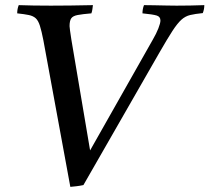

<svg xmlns="http://www.w3.org/2000/svg" viewBox="-20 -721 816 748"><path d="M258 -567 331 -135 575 -566Q589 -590 597 -610.5Q605 -631 605 -641Q605 -656 590.5 -660.5Q576 -665 535 -669Q535 -686 541 -701Q555 -701 579.5 -700.5Q604 -700 628.5 -699.5Q653 -699 668 -699Q697 -699 721.5 -699.5Q746 -700 776 -701Q776 -685 770 -670Q740 -667 721 -662.5Q702 -658 686.5 -644Q671 -630 651.5 -600Q632 -570 601 -516L305 0Q291 3 278 4.5Q265 6 254 7L149 -564Q142 -600 135.5 -620.5Q129 -641 119 -650Q109 -659 92 -662.5Q75 -666 47 -669Q47 -686 53 -701Q77 -700 111 -699.5Q145 -699 178 -699Q207 -699 254.5 -699.5Q302 -700 342 -701Q341 -694 340 -685.5Q339 -677 336 -669Q301 -666 282.5 -662.5Q264 -659 257.5 -649.5Q251 -640 251 -619Q251 -612 258 -567Z"/></svg>

Font: Tiro Devanagari Sanskrit
Style: Italic
Weight: 400
Italic angle: -11°
Designer: Devanagari: John Hudson & Fiona Ross, assisted by Paul Hanslow. Latin: John Hudson with Paul Hanslow, assisted by Kaja S
Foundry: Tiro Typeworks Ltd.
Version: Version 1.52